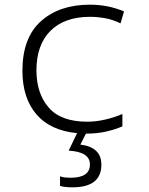

<svg xmlns="http://www.w3.org/2000/svg" viewBox="-20 -562 640 822"><path d="M290 240Q414 240 414 143Q414 68 324 57L348 10H351Q397 10 435.5 1Q474 -8 504 -21V-74Q472 -60 432 -50.5Q392 -41 353 -41Q241 -41 188.5 -101.5Q136 -162 136 -261Q136 -370 196 -430Q256 -490 366 -490Q397 -490 430 -484Q463 -478 496 -462L511 -513Q443 -542 365 -542Q234 -542 155 -471Q76 -400 76 -259Q76 -143 135.5 -73Q195 -3 310 8L274 83Q365 88 365 142Q365 199 282 199Q272 199 260.5 198Q249 197 237 193V234Q258 240 290 240Z"/></svg>

Font: Noto Sans Mono UI Light
Style: Regular
Weight: 300
Designer: Monotype Design team
Foundry: Monotype Imaging Inc.
Version: 1.000